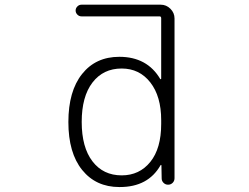

<svg xmlns="http://www.w3.org/2000/svg" viewBox="-20 -793 1040 802"><path d="M488.3 -60.5Q562.5 -60.5 607.9 -116.7Q653.3 -172.9 653.3 -275.4V-291Q653.3 -390.6 607.9 -448.7Q562.5 -506.8 488.3 -506.8Q411.1 -506.8 366.2 -448.2Q321.3 -389.6 321.3 -283.7Q321.3 -177.7 366.2 -119.1Q411.1 -60.5 488.3 -60.5ZM653.3 -716.8Q653.3 -724.6 646.5 -724.6H320.3Q310.5 -724.6 303.2 -731.9Q295.9 -739.3 295.9 -749Q295.9 -758.8 303.2 -766.1Q310.5 -773.4 320.3 -773.4H651.4Q674.8 -773.4 691.9 -756.3Q709 -739.3 709 -715.8V-48.8Q709 -37.1 701.2 -29.3Q693.4 -21.5 682.1 -21.5Q670.9 -21.5 663.1 -29.3Q655.3 -37.1 655.3 -47.9L654.3 -101.6Q654.3 -103.5 652.8 -104Q651.4 -104.5 650.4 -102.5Q598.6 -11.7 480.5 -11.7Q479.5 -11.7 478.5 -11.7Q380.9 -11.7 323.2 -83Q265.6 -154.3 265.6 -283.2Q265.6 -412.1 322.8 -483.9Q379.9 -555.7 478.5 -555.7Q594.7 -555.7 649.4 -462.9Q650.4 -461.9 651.9 -462.4Q653.3 -462.9 653.3 -464.8Z"/></svg>

Font: Rounded-X Mgen+ 2m light
Style: Regular
Weight: 200
Designer: [Source Han Sans]
Ryoko NISHIZUKA  (kana & ideographs); Paul D. Hunt (Latin, Greek & Cyrillic); Wenlong ZHANG  (bopomofo
Version: Version 1.059.20150602